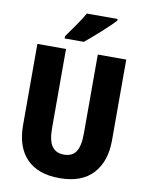

<svg xmlns="http://www.w3.org/2000/svg" viewBox="-100 -1002 835 1083"><g transform="rotate(10 317.5 -460.5)"><path d="M572 -714H409V-263Q409 -190 387.5 -157.5Q366 -125 318 -125Q273 -125 250 -156.5Q227 -188 227 -262V-714H63V-249Q63 -124 128 -57Q193 10 316 10Q443 10 507.5 -60Q572 -130 572 -251ZM484 -931H308Q289 -897 261 -857.5Q233 -818 209 -784V-771H319Q356 -801 407 -847Q458 -893 484 -921Z"/></g></svg>

Font: Noto Sans Display SemiCondensed Extra
Style: Regular
Weight: 800
Width: 4
Designer: Monotype Design Team
Foundry: Monotype Imaging Inc.
Version: Version 1.900